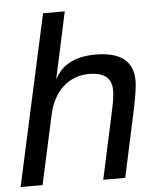

<svg xmlns="http://www.w3.org/2000/svg" viewBox="-52 -775 664 819"><g transform="rotate(-5 279.5 -365.0)"><path d="M256 -730 194 -443Q240 -535 370 -535Q531 -535 531 -409Q531 -375 514 -292L451 0H357L423 -306Q432 -348 432 -378Q432 -455 335 -455Q272 -455 225 -413.5Q178 -372 161 -292L97 0H3L163 -730Z"/></g></svg>

Font: Nacelle
Style: Italic
Weight: 400
Italic angle: -12°
Designer: Sora Sagano
Foundry: Sora Sagano
Version: Version 1.000;FEAKit 1.0